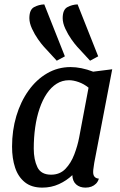

<svg xmlns="http://www.w3.org/2000/svg" viewBox="-20 -836 549 876"><path d="M173 20Q124 20 93.5 -4.5Q63 -29 49 -71Q35 -113 35 -167Q35 -241 54.5 -306.5Q74 -372 110 -422.5Q146 -473 195 -501.5Q244 -530 302 -530Q350 -530 405 -509L492 -520L410 -93Q409 -84 407 -72Q405 -60 405 -51Q405 -37 411.5 -29.5Q418 -22 431 -21Q427 -7 418 2Q409 11 397 15.5Q385 20 370 20Q344 20 327.5 5.5Q311 -9 310 -37Q284 -12 249 4Q214 20 173 20ZM213 -39Q253 -39 278.5 -65.5Q304 -92 319 -131.5Q334 -171 341 -208L384 -436Q363 -453 339 -461.5Q315 -470 295 -470Q264 -470 238.5 -454Q213 -438 193.5 -409Q174 -380 160.5 -340.5Q147 -301 140.5 -254.5Q134 -208 134 -158Q134 -108 150.5 -73.5Q167 -39 213 -39ZM391 -559 332 -623Q321 -635 305.5 -657Q290 -679 278 -705Q266 -731 266 -753Q266 -792 287.5 -803.5Q309 -815 334 -816L428 -579ZM239 -559 180 -623Q169 -635 153.5 -657Q138 -679 126 -705Q114 -731 114 -753Q114 -792 135.5 -803.5Q157 -815 182 -816L276 -579Z"/></svg>

Font: Sansita Swashed Light
Style: Regular
Weight: 300
Designer: Pablo Cosgaya
Foundry: Omnibus-Type
Version: Version 1.003